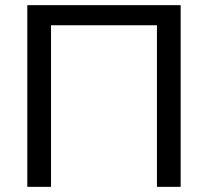

<svg xmlns="http://www.w3.org/2000/svg" viewBox="-20 -725 807 745"><path d="M86 0V-705H681V0H589V-627H178V0Z"/></svg>

Font: Mulish Medium
Style: Regular
Weight: 500
Designer: Vernon Adams
Foundry: Vernon Adams
Version: Version 3.603; ttfautohint (v1.8.3)